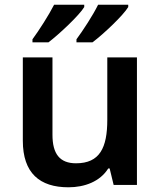

<svg xmlns="http://www.w3.org/2000/svg" viewBox="-20 -786 682 816"><path d="M525 -756V-766H397C375 -721 333 -657 305 -619V-606H373C421 -642 504 -721 525 -756ZM338 -756V-766H210C187 -721 146 -657 118 -619V-606H186C233 -642 317 -721 338 -756ZM562 -542H436V-277C436 -158 404 -92 303 -92C234 -92 203 -132 203 -213V-542H77V-188C77 -50 149 10 271 10C339 10 405 -14 440 -70H446L463 0H562Z"/></svg>

Font: Noto Sans Telugu SemiBold
Style: Regular
Weight: 600
Designer: Jelle Bosma - Monotype Design Team
Foundry: Monotype Imaging Inc.
Version: Version 2.005